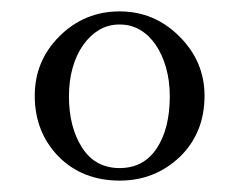

<svg xmlns="http://www.w3.org/2000/svg" viewBox="-20 -577 411 337"><path d="M339 -409Q339 -344 296 -302Q252 -260 190 -260Q125 -260 83 -302Q41 -345 41 -409Q41 -470 84 -513Q128 -557 190 -557Q251 -557 295 -513Q339 -469 339 -409ZM278 -408Q278 -435 271.5 -458Q265 -481 253.5 -498Q242 -515 226 -524.5Q210 -534 190 -534Q170 -534 154 -524.5Q138 -515 126 -498Q114 -481 107.5 -458Q101 -435 101 -408Q101 -354 124 -318Q147 -282 190 -282Q232 -282 255 -316.5Q278 -351 278 -408Z"/></svg>

Font: GFS Didot
Style: Bold Italic
Weight: 700
Italic angle: -12°
Designer: Designed by Takis Katsoulidis and George D. Matthiopoulos.
Foundry: Designed by Takis Katsoulidis and George D. Matthiopoulos.
Version: Version 1.0